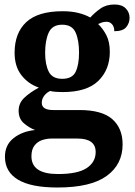

<svg xmlns="http://www.w3.org/2000/svg" viewBox="-20 -599 600 855"><path d="M236 236Q118 236 60 201Q2 166 2 99Q2 47 40 16.5Q78 -14 136 -20Q110 -30 86.5 -50Q63 -70 63 -106Q63 -139 87 -162.5Q111 -186 153 -209Q106 -225 75.5 -264Q45 -303 45 -364Q45 -452 97 -500.5Q149 -549 259 -549Q298 -549 328.5 -541.5Q359 -534 382 -521Q402 -543 427.5 -561Q453 -579 490 -579Q523 -579 540 -561.5Q557 -544 557 -520Q557 -496 542 -478Q527 -460 489 -460Q489 -480 479 -491Q469 -502 455 -502Q443 -502 434 -499Q425 -496 417 -492Q439 -471 454 -441.5Q469 -412 469 -368Q469 -289 418 -239Q367 -189 259 -189Q248 -189 230 -190Q212 -191 204 -194Q189 -188 177.5 -173.5Q166 -159 166 -141Q166 -109 217 -109H334Q434 -109 480 -68.5Q526 -28 526 44Q526 133 455 184.5Q384 236 236 236ZM257 -248Q302 -248 317 -279.5Q332 -311 332 -365Q332 -420 316.5 -454.5Q301 -489 257 -489Q213 -489 197 -454Q181 -419 181 -364Q181 -312 197 -280Q213 -248 257 -248ZM238 176Q326 176 366 149.5Q406 123 406 78Q406 18 325 18H209Q189 18 168.5 24.5Q148 31 134 48.5Q120 66 120 97Q120 176 238 176Z"/></svg>

Font: Noto Serif
Style: Bold
Weight: 700
Designer: Monotype Design Team
Foundry: Monotype Imaging Inc.
Version: Version 2.014